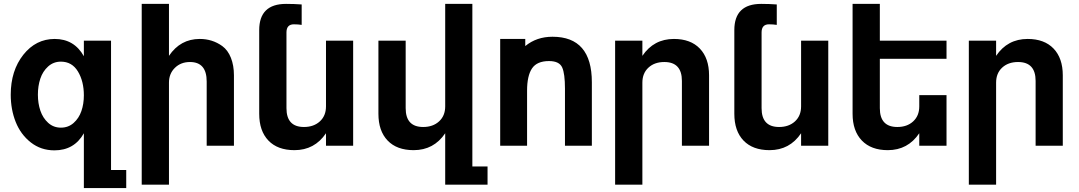

<svg xmlns="http://www.w3.org/2000/svg" viewBox="-20 -749 5548 987"><path d="M411.1 -258.8Q411.1 -331.1 380.6 -381.6Q350.1 -432.1 293 -432.1Q254.9 -432.1 227.3 -407.2Q199.7 -382.3 187.3 -344.7Q174.8 -307.1 174.8 -262.2Q174.8 -217.8 187.5 -180.2Q200.2 -142.6 227.5 -117.7Q254.9 -92.8 293 -92.8Q331.1 -92.8 358.4 -116.9Q385.7 -141.1 398.4 -178Q411.1 -214.8 411.1 -258.8ZM259.8 23.9Q190.4 23.9 138.4 -16.8Q86.4 -57.6 60.8 -121.8Q35.2 -186 35.2 -262.2Q35.2 -385.7 100.1 -467.8Q164.6 -548.8 261.2 -548.8Q361.3 -548.8 411.1 -460V-540H550.8V125H628.9V217.8H411.1V-64Q361.8 23.9 259.8 23.9Z M956.5 -430.2Q909.7 -430.2 879.2 -400.4Q848.6 -370.6 848.6 -324.2V200.2H708.5V-729H848.6V-461.9Q907.2 -548.8 1006.8 -548.8Q1071.8 -548.8 1122.6 -512.2Q1151.4 -491.2 1167 -451.9Q1182.6 -412.6 1182.6 -361.8V0H1042.5V-330.1Q1042.5 -430.2 956.5 -430.2Z M1542.5 -96.2Q1592.8 -96.2 1624.3 -125Q1655.8 -153.8 1655.8 -202.1V-540H1795.4V0H1655.8V-64Q1597.2 22.9 1493.7 22.9Q1407.2 22.9 1359.9 -26.4Q1312.5 -75.7 1312.5 -164.1V-594.2Q1312.5 -729 1450.7 -729Q1492.2 -729 1530.8 -726.1V-621.1Q1512.2 -624 1490.7 -624Q1452.6 -624 1452.6 -582V-192.9Q1452.6 -96.2 1542.5 -96.2Z M2155.3 -96.2Q2205.6 -96.2 2237.1 -125Q2268.6 -153.8 2268.6 -202.1V-729H2408.2V106.9H2486.3V200.2H2268.6V-64Q2210 22.9 2106.4 22.9Q2020 22.9 1972.7 -26.4Q1925.3 -75.7 1925.3 -164.1V-540H2065.4V-192.9Q2065.4 -96.2 2155.3 -96.2Z M2802.2 -435.1Q2740.2 -435.1 2714.8 -397.2Q2689.5 -359.4 2689.5 -283.2V0H2551.3V-548.8H2680.2V-512.2Q2738.3 -560.1 2820.3 -560.1Q3022.5 -560.1 3022.5 -326.2V0H2884.3V-293Q2884.3 -370.1 2870.1 -401.9Q2855.5 -435.1 2802.2 -435.1Z M3395 -430.2Q3344.7 -430.2 3313.5 -401.4Q3282.2 -372.6 3282.2 -324.2V200.2H3142.1V-540H3282.2V-461.9Q3340.8 -548.8 3444.3 -548.8Q3530.3 -548.8 3577.6 -499.3Q3625 -449.7 3625 -361.8V0H3485.4V-333Q3485.4 -430.2 3395 -430.2Z M3984.9 -96.2Q4035.2 -96.2 4066.7 -125Q4098.1 -153.8 4098.1 -202.1V-540H4237.8V0H4098.1V-64Q4039.6 22.9 3936 22.9Q3849.6 22.9 3802.2 -26.4Q3754.9 -75.7 3754.9 -164.1V-594.2Q3754.9 -729 3893.1 -729Q3934.6 -729 3973.1 -726.1V-621.1Q3954.6 -624 3933.1 -624Q3895 -624 3895 -582V-192.9Q3895 -96.2 3984.9 -96.2Z M4592.8 -96.2Q4643.1 -96.2 4674.3 -125Q4705.6 -153.8 4705.6 -202.1V-259.8H4845.7V0H4705.6V-64Q4647 22.9 4543.9 22.9Q4458 22.9 4410.4 -26.6Q4362.8 -76.2 4362.8 -164.1V-729H4502.9V-540H4845.7V-446.8H4502.9V-192.9Q4502.9 -96.2 4592.8 -96.2Z M5213.4 -430.2Q5163.1 -430.2 5131.8 -401.4Q5100.6 -372.6 5100.6 -324.2V200.2H4960.4V-540H5100.6V-461.9Q5159.2 -548.8 5262.7 -548.8Q5348.6 -548.8 5396 -499.3Q5443.4 -449.7 5443.4 -361.8V0H5303.7V-333Q5303.7 -430.2 5213.4 -430.2Z"/></svg>

Font: Miedinger*
Style: Bold
Weight: 700
Version: Version 001.000